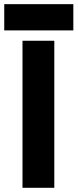

<svg xmlns="http://www.w3.org/2000/svg" viewBox="-36 -894 369 914"><path d="M71.1 -700H222.5V0H71.1ZM-15.8 -874.2H313.1V-749.3H-15.8Z"/></svg>

Font: Oak Sans Light
Style: Regular
Weight: 400
Designer: Erik Kennedy, Walven
Foundry: Erik Kennedy, Walven
Version: Version 1.100;Glyphs 3.1.2 (3151)